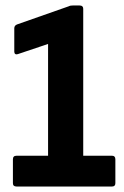

<svg xmlns="http://www.w3.org/2000/svg" viewBox="-20 -679 450 699"><path d="M40 0Q27 0 27 -12V-99Q27 -112 40 -112H155V-519L45 -482Q39 -480 35.5 -482.5Q32 -485 32 -491V-576Q32 -586 42 -590L230 -656Q234 -658 237.5 -658.5Q241 -659 245 -659H270Q283 -659 283 -647V-112H388Q400 -112 400 -99V-12Q400 0 388 0Z"/></svg>

Font: Sofia Sans Condensed ExtraBold
Style: Regular
Weight: 800
Designer: Botio Nikoltchev, Ani Petrova
Foundry: lettersoup
Version: Version 4.101